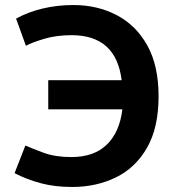

<svg xmlns="http://www.w3.org/2000/svg" viewBox="-20 -730 704 764"><path d="M267 14Q198 14 142 -1Q86 -16 38 -41L81 -151Q108 -139 154 -122Q200 -105 264 -105Q354 -105 405 -154.5Q456 -204 467 -295H172V-411H464Q442 -590 265 -590Q205 -590 157.5 -576Q110 -562 83 -548L44 -656Q91 -682 149.5 -696Q208 -710 272 -710Q367 -710 444 -670Q521 -630 566 -549.5Q611 -469 611 -347Q611 -222 565 -142Q519 -62 441 -24Q363 14 267 14Z"/></svg>

Font: Ubuntu Sans
Style: Bold
Weight: 700
Designer: Dalton Maag Ltd
Foundry: Dalton Maag Ltd
Version: Version 1.006; ttfautohint (v1.8.4.7-5d5b)